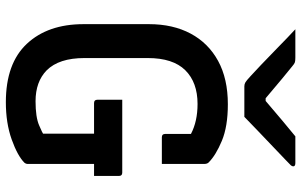

<svg xmlns="http://www.w3.org/2000/svg" viewBox="-202 -782 1005 640"><g transform="rotate(90 300.0 -462.5)"><path d="M313 -368H556Q567 -368 567 -357V-274H527V-52Q527 -47 523 -42Q500 -19 445.5 0.5Q391 20 321 20Q192 20 126.5 -50Q61 -120 61 -239V-457Q61 -537 92.5 -596Q124 -655 183.5 -687.5Q243 -720 328 -720Q402 -720 450 -700Q498 -680 522 -656Q527 -651 527 -641V-500H438Q427 -500 427 -511V-597Q385 -619 327 -619Q255 -619 214.5 -578Q174 -537 174 -453V-242Q174 -157 215 -116Q253 -79 318 -79Q371 -79 398.5 -91Q426 -103 426 -104V-274H324Q313 -274 313 -285ZM370 -775H268Q261 -775 255 -778.5Q249 -782 235 -795Q224 -805 197 -830.5Q170 -856 138 -887.5Q106 -919 78 -945H172Q183 -945 188 -943.5Q193 -942 201 -935Q215 -924 242 -901.5Q269 -879 308 -846H317Q354 -878 383 -902Q412 -926 435 -945H524Q535 -945 535 -938Q535 -934 531.5 -930Q528 -926 513 -912Q496 -896 469 -870Q442 -844 414.5 -818Q387 -792 370 -775Z"/></g></svg>

Font: Recursive Mn Lnr St Med
Style: Regular
Weight: 500
Monospace: yes
Version: Version 1.079;hotconv 1.0.112;makeotfexe 2.5.65598; ttfautoh